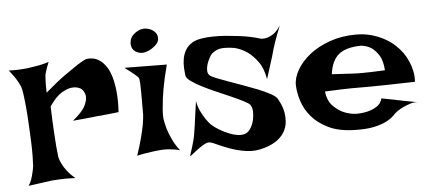

<svg xmlns="http://www.w3.org/2000/svg" viewBox="-45 -690 1827 812"><g transform="rotate(-5 868.0 -284.0)"><path d="M4.9 -467.8Q23.4 -466.8 38.6 -467.3Q53.7 -467.8 64.5 -468.8Q77.1 -469.7 86.9 -470.7Q101.6 -472.7 117.2 -475.6Q130.9 -477.5 146 -481Q161.1 -484.4 175.8 -489.3Q169.9 -474.6 166 -463.9Q162.1 -453.1 160.2 -445.3Q157.2 -436.5 157.2 -430.7Q156.2 -423.8 156.2 -414.1Q155.3 -397.5 156.2 -360.4Q207 -404.3 241.7 -428.7Q276.4 -453.1 296.9 -466.8Q321.3 -482.4 335 -487.3Q371.1 -493.2 398.4 -470.7Q410.2 -460.9 420.9 -444.8Q431.6 -428.7 439.5 -402.3Q447.3 -376 451.2 -339.4Q455.1 -302.7 452.1 -252Q431.6 -250 415.5 -248Q399.4 -246.1 388.7 -245.1Q376 -243.2 365.2 -243.2L338.9 -240.2Q325.2 -238.3 305.2 -236.8Q285.2 -235.4 256.8 -232.4Q297.9 -265.6 310.1 -290.5Q322.3 -315.4 320.3 -332Q318.4 -350.6 302.7 -364.3Q284.2 -375 262.7 -372.1Q244.1 -370.1 219.7 -355.5Q195.3 -340.8 168 -300.8Q169.9 -238.3 172.4 -197.3Q174.8 -156.2 176.8 -130.9Q179.7 -101.6 181.6 -85Q184.6 -70.3 193.4 -53.7Q200.2 -40 212.9 -23.4Q225.6 -6.8 246.1 9.8Q203.1 7.8 175.8 9.8Q159.2 10.7 146.5 11.7Q132.8 13.7 117.2 15.6Q103.5 17.6 85.4 20Q67.4 22.5 45.9 25.4Q53.7 14.6 58.6 0.5Q63.5 -13.7 66.4 -26.4Q70.3 -41 72.3 -56.6Q73.2 -70.3 73.7 -97.7Q74.2 -125 72.8 -159.7Q71.3 -194.3 69.3 -231.9Q67.4 -269.5 64.5 -302.7Q61.5 -335.9 58.1 -360.8Q54.7 -385.7 50.8 -395.5Q45.9 -407.2 39.1 -418.9Q33.2 -429.7 24.4 -441.9Q15.6 -454.1 4.9 -467.8Z M493.2 -436.5 672.9 -434.6Q657.2 -375 649.9 -333Q642.6 -291 640.6 -262.7Q636.7 -230.5 638.7 -208Q641.6 -187.5 648.4 -164.1Q654.3 -144.5 666 -119.1Q677.7 -93.8 697.3 -68.4Q685.5 -72.3 671.9 -74.2Q658.2 -76.2 646.5 -77.1Q632.8 -78.1 619.1 -77.1Q605.5 -76.2 588.9 -74.2Q575.2 -72.3 555.7 -69.3Q536.1 -66.4 514.6 -61.5Q529.3 -105.5 537.6 -137.7Q545.9 -169.9 549.8 -191.4Q553.7 -216.8 554.7 -232.4Q554.7 -252 554.7 -276.9Q554.7 -301.8 554.7 -325.2Q554.7 -348.6 553.7 -366.7Q552.7 -384.8 549.8 -389.6L540 -399.4Q534.2 -404.3 522.9 -413.6Q511.7 -422.9 493.2 -436.5ZM562.5 -586.9Q583 -597.7 604 -592.8Q625 -587.9 636.7 -574.2Q648.4 -560.5 645 -542Q641.6 -523.4 613.3 -505.9Q585 -489.3 563.5 -494.1Q542 -499 533.2 -514.6Q524.4 -530.3 530.3 -551.3Q536.1 -572.3 562.5 -586.9Z M1163.1 -557.6Q1154.3 -536.1 1147.9 -518.6Q1141.6 -501 1136.7 -487.3Q1131.8 -471.7 1127.9 -460Q1124 -446.3 1119.1 -428.7Q1114.3 -413.1 1106.9 -390.1Q1099.6 -367.2 1089.8 -335.9Q1082 -382.8 1061.5 -410.6Q1041 -438.5 1019.5 -454.1Q994.1 -471.7 964.8 -479.5Q912.1 -488.3 888.7 -477.5Q865.2 -466.8 857.4 -450.2Q853.5 -443.4 849.1 -433.1Q844.7 -422.9 842.3 -412.1Q839.8 -401.4 840.8 -390.6Q841.8 -379.9 849.6 -373Q854.5 -368.2 875 -359.9Q895.5 -351.6 924.3 -341.3Q953.1 -331.1 985.8 -319.3Q1018.6 -307.6 1047.9 -295.9Q1077.1 -284.2 1098.6 -272.5Q1120.1 -260.7 1127 -251Q1132.8 -241.2 1140.1 -225.1Q1147.5 -209 1150.9 -189.9Q1154.3 -170.9 1152.8 -150.9Q1151.4 -130.9 1141.6 -111.3Q1131.8 -91.8 1110.8 -75.2Q1089.8 -58.6 1054.7 -47.9Q1013.7 -35.2 975.6 -41Q937.5 -46.9 905.8 -58.6Q874 -70.3 850.6 -81.5Q827.1 -92.8 817.4 -90.8Q806.6 -88.9 793 -80.1Q779.3 -71.3 767.1 -62Q754.9 -52.7 746.1 -45.4Q737.3 -38.1 737.3 -40Q737.3 -42 740.7 -51.8Q744.1 -61.5 748.5 -75.7Q752.9 -89.8 757.3 -106.9Q761.7 -124 763.7 -139.6Q765.6 -152.3 768.6 -170.9Q770.5 -187.5 773.9 -211.4Q777.3 -235.4 782.2 -269.5Q787.1 -244.1 796.4 -225.6Q805.7 -207 814.5 -193.4Q825.2 -177.7 835 -167Q849.6 -153.3 869.6 -141.6Q889.6 -129.9 910.2 -121.6Q930.7 -113.3 949.2 -111.3Q967.8 -109.4 980.5 -115.2Q993.2 -121.1 1002.4 -136.7Q1011.7 -152.3 1015.6 -170.9Q1019.5 -189.5 1018.6 -206.5Q1017.6 -223.6 1009.8 -234.4Q1003.9 -241.2 982.9 -252Q961.9 -262.7 933.1 -275.4Q904.3 -288.1 872.6 -301.8Q840.8 -315.4 813 -329.6Q785.2 -343.8 767.1 -356.9Q749 -370.1 747.1 -380.9Q745.1 -396.5 744.1 -415.5Q743.2 -434.6 746.6 -453.6Q750 -472.7 760.3 -490.2Q770.5 -507.8 791 -519.5Q804.7 -527.3 827.1 -531.2Q849.6 -535.2 877 -535.6Q904.3 -536.1 933.6 -533.7Q962.9 -531.2 989.7 -527.8Q1016.6 -524.4 1038.6 -519.5Q1060.5 -514.6 1072.3 -510.7Q1085.9 -505.9 1101.6 -509.8Q1115.2 -512.7 1130.9 -522.5Q1146.5 -532.2 1163.1 -557.6Z M1452.1 -157.2Q1479.5 -157.2 1502.9 -163.1Q1522.5 -168 1540.5 -179.2Q1558.6 -190.4 1564.5 -212.9Q1584 -209 1597.7 -206.5Q1611.3 -204.1 1621.1 -202.1Q1631.8 -199.2 1639.6 -198.2Q1647.5 -196.3 1658.2 -194.3Q1668 -192.4 1682.1 -189.9Q1696.3 -187.5 1715.8 -183.6Q1701.2 -185.5 1686 -180.7Q1670.9 -175.8 1657.2 -169.9Q1641.6 -163.1 1627.9 -153.3Q1619.1 -147.5 1607.9 -135.7Q1596.7 -124 1576.2 -113.3Q1555.7 -102.5 1522 -95.2Q1488.3 -87.9 1435.5 -89.8Q1372.1 -91.8 1329.1 -112.8Q1286.1 -133.8 1259.8 -164.6Q1233.4 -195.3 1221.7 -231.4Q1210 -267.6 1209 -298.8Q1208 -330.1 1227.5 -364.3Q1247.1 -398.4 1282.7 -426.8Q1318.4 -455.1 1369.1 -473.1Q1419.9 -491.2 1480.5 -491.2Q1515.6 -491.2 1545.4 -482.9Q1575.2 -474.6 1600.1 -460.9Q1625 -447.3 1643.6 -430.2Q1662.1 -413.1 1674.8 -395.5Q1687.5 -377 1696.3 -356.4Q1704.1 -338.9 1709 -316.4Q1713.9 -293.9 1711.9 -270.5Q1637.7 -268.6 1592.3 -267.6Q1546.9 -266.6 1521.5 -266.6H1477.5H1444.3Q1426.8 -266.6 1398.4 -265.6Q1370.1 -264.6 1329.1 -262.7Q1334 -223.6 1354 -202.6Q1374 -181.6 1396.5 -170.9Q1421.9 -159.2 1452.1 -157.2ZM1364.3 -333Q1395.5 -331.1 1416.5 -330.1Q1437.5 -329.1 1451.2 -328.1Q1465.8 -327.1 1474.6 -327.1H1499Q1523.4 -327.1 1589.8 -330.1Q1586.9 -373 1571.8 -395.5Q1556.6 -418 1540 -428.7Q1520.5 -440.4 1497.1 -442.4Q1433.6 -441.4 1402.8 -416Q1372.1 -390.6 1364.3 -333Z"/></g></svg>

Font: Lakki Reddy
Style: Regular
Weight: 400
Designer: Appaji Ambarisha Darbha
Version: Version 1.0.4; ttfautohint (v1.2.42-39fb)